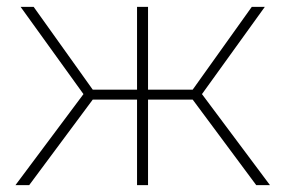

<svg xmlns="http://www.w3.org/2000/svg" viewBox="-20 -539 831 559"><path d="M541 -249H411V0H379V-249H250L65 0H25L223 -265L40 -519H78L250 -278H379V-519H411V-278H541L713 -519H751L568 -265L766 0H726Z"/></svg>

Font: Montserrat Alternates ExLight
Style: Regular
Weight: 275
Designer: Julieta Ulanovsky
Foundry: Julieta Ulanovsky
Version: Version 7.200